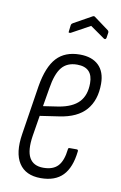

<svg xmlns="http://www.w3.org/2000/svg" viewBox="-77 -687 464 738"><g transform="rotate(10 155.0 -318.0)"><path d="M135 6Q76 6 50 -34Q24 -74 36 -149L66 -341Q79 -418 111.5 -453Q144 -488 202 -488Q249 -488 275 -463Q301 -438 301 -391Q301 -327 267.5 -288.5Q234 -250 164 -240L90 -229L77 -149Q68 -91 83.5 -63Q99 -35 138 -35Q176 -35 195 -55.5Q214 -76 219 -121Q219 -127 225 -127H252Q259 -127 258 -120Q251 -56 221 -25Q191 6 135 6ZM96 -268 156 -277Q209 -286 234 -312.5Q259 -339 259 -386Q259 -448 198 -448Q159 -448 138 -422.5Q117 -397 108 -339ZM152 -564Q148 -563 145.5 -563.5Q143 -564 144 -568L147 -593Q148 -597 149.5 -598.5Q151 -600 154 -602L224 -641Q229 -644 233 -641L290 -599Q295 -595 294 -589L291 -569Q289 -561 282 -564L225 -604Z"/></g></svg>

Font: Sofia Sans Extra Condensed Light
Style: Italic
Weight: 300
Italic angle: -9°
Version: Version 4.100